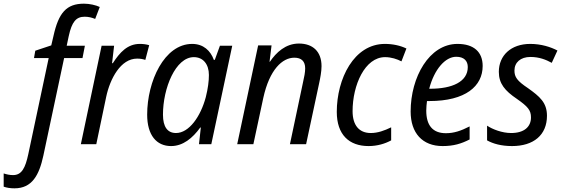

<svg xmlns="http://www.w3.org/2000/svg" viewBox="-136 -785 3061 1045"><path d="M-57 240C38 240 77 169 100 62L213 -469H313L326 -536H227L238 -588C255 -666 278 -694 325 -694C346 -694 365 -689 382 -682L407 -747C386 -757 352 -765 321 -765C226 -765 183 -716 155 -589L143 -538L56 -509L49 -469H129L18 54C2 128 -17 168 -65 168C-84 168 -100 164 -116 159V231C-99 237 -80 240 -57 240Z M304 0H388L442 -258C463 -357 521 -466 610 -466C626 -466 640 -464 655 -459L676 -539C660 -544 642 -546 625 -546C558 -546 516 -500 478 -441H474L485 -536H417Z M795 10C860 10 912 -33 954 -91H957L947 0H1014L1128 -536H1061L1033 -459H1028C1010 -509 971 -546 910 -546C758 -546 665 -342 665 -161C665 -49 716 10 795 10ZM822 -61C776 -61 751 -94 751 -161C751 -306 820 -474 919 -474C970 -474 1001 -435 1001 -377C1001 -343 996 -304 984 -256C956 -151 893 -61 822 -61Z M1155 0H1243L1297 -252C1331 -407 1401 -471 1466 -471C1505 -471 1525 -451 1525 -413C1525 -392 1520 -366 1513 -336L1442 0H1530L1601 -332C1607 -360 1614 -395 1614 -425C1614 -505 1566 -548 1491 -548C1418 -548 1367 -499 1333 -449H1331L1342 -538H1269Z M1870 10C1918 10 1960 -3 1993 -21V-92C1956 -74 1920 -61 1882 -61C1819 -61 1783 -103 1783 -180C1783 -322 1850 -474 1960 -474C1994 -474 2026 -463 2049 -451L2076 -521C2043 -537 2002 -546 1959 -546C1790 -546 1697 -356 1697 -176C1697 -52 1764 10 1870 10Z M2273 10C2333 10 2375 -3 2420 -26V-97C2373 -73 2335 -60 2291 -60C2218 -60 2184 -104 2184 -183C2184 -200 2186 -219 2188 -235H2201C2398 -235 2491 -316 2491 -426C2491 -502 2443 -546 2354 -546C2200 -546 2099 -365 2099 -178C2099 -61 2163 10 2273 10ZM2206 -302H2200C2228 -409 2288 -476 2347 -476C2390 -476 2410 -453 2410 -420C2410 -340 2325 -302 2206 -302Z M2651 10C2768 10 2841 -50 2841 -155C2841 -227 2801 -260 2738 -305C2678 -345 2664 -366 2664 -401C2664 -445 2697 -475 2751 -475C2799 -475 2836 -460 2867 -443L2898 -510C2862 -529 2810 -546 2750 -546C2645 -546 2579 -483 2579 -394C2579 -330 2612 -291 2677 -247C2737 -205 2754 -185 2754 -146C2754 -94 2716 -61 2646 -61C2597 -61 2545 -81 2515 -101V-21C2547 -3 2592 10 2651 10Z"/></svg>

Font: Noto Sans SemiCondensed
Style: Italic
Weight: 400
Width: 4
Italic angle: -12°
Designer: Monotype Design Team
Foundry: Monotype Imaging Inc.
Version: Version 2.013